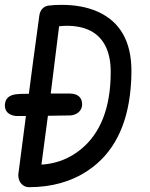

<svg xmlns="http://www.w3.org/2000/svg" viewBox="-28 -777 621 797"><path d="M180.7 -754.4Q195.8 -756.8 229 -756.8Q313 -756.8 376.5 -729Q517.6 -666.5 517.6 -482.4Q517.6 -446.8 514.6 -413.6Q494.6 -174.8 337.4 -69.3Q233.9 0 92.8 0Q78.6 0 67.9 -7.8Q47.9 -22.5 47.9 -52.2Q47.9 -56.6 79.6 -295.4H42Q35.2 -295.4 27.3 -297.4Q-7.8 -306.2 -7.8 -340.3Q-7.8 -345.7 -6.3 -351.6Q0 -380.4 38.1 -385.7Q50.8 -387.7 91.8 -387.7Q106.9 -506.3 135.3 -712.4Q136.2 -722.2 141.1 -731.4Q153.8 -753.9 180.7 -754.4ZM182.6 -388.7H262.2Q268.6 -388.7 274.9 -387.7Q313 -380.9 313 -342.8Q313 -333.5 308.6 -324.7Q297.4 -302.2 266.1 -297.9Q263.2 -297.9 235.4 -297.4Q194.3 -296.9 170.9 -296.4Q149.4 -129.9 144 -93.8Q150.4 -94.2 157.7 -94.7Q241.2 -103.5 307.1 -156.7Q431.6 -257.8 431.6 -479Q431.6 -541.5 410.2 -585Q367.7 -669.9 249 -669.9Q235.8 -669.9 217.3 -668Z"/></svg>

Font: Vibur
Style: Medium
Weight: 400
Version: Version 1.004